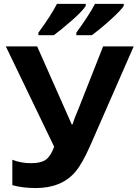

<svg xmlns="http://www.w3.org/2000/svg" viewBox="-20 -951 703 981"><path d="M43 -4.9V-134.8Q86.9 -117.2 138.2 -117.2Q189.5 -117.2 214.4 -135.3Q239.3 -153.3 256.8 -201.2L9.8 -713.9H169.9L346.2 -315.9H351.1Q358.4 -343.3 384.3 -403.3L506.8 -713.9H663.1L441.9 -209Q400.4 -114.3 364.3 -72.3Q328.1 -30.3 278.3 -10.7Q228.5 9.8 162.1 9.8Q95.7 9.8 43 -4.9ZM370.1 -771V-784.2Q438 -877.9 465.3 -931.2H612.3V-920.9Q599.6 -900.4 550.8 -855.5Q502 -810.5 449.2 -771ZM418 -931.2V-920.9Q402.3 -895 346.7 -846.2Q291 -797.4 254.9 -771H176.3V-784.2Q241.7 -873.5 271 -931.2Z"/></svg>

Font: NotoSans-Bold
Style: Bold
Weight: 700
Designer: Monotype Design team
Foundry: Monotype Imaging Inc.
Version: Version 1.04